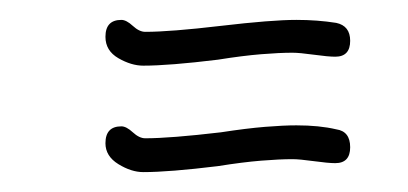

<svg xmlns="http://www.w3.org/2000/svg" viewBox="-20 -355 410 193"><path d="M124 -289Q112 -289 99 -296.5Q86 -304 86 -318Q86 -335 102 -335Q107 -335 113.5 -329Q120 -323 126 -323Q151 -323 202 -329Q253 -335 278 -335Q299 -335 318 -332Q332 -329 332 -314Q332 -298 317 -298Q310 -298 295.5 -300Q281 -302 274 -302Q261 -302 242.5 -300.5Q224 -299 199 -295Q150 -289 124 -289ZM124 -182Q112 -182 99 -190Q86 -198 86 -211Q86 -228 102 -228Q107 -228 113.5 -222Q120 -216 126 -216Q151 -216 202 -222Q228 -226 246.5 -227.5Q265 -229 278 -229Q301 -229 318 -225Q332 -223 332 -207Q332 -191 317 -191Q310 -191 295.5 -193Q281 -195 274 -195Q261 -195 242.5 -193.5Q224 -192 199 -188Q150 -182 124 -182Z"/></svg>

Font: Send Flowers
Style: Regular
Weight: 400
Designer: Robert E. Leuschke
Foundry: Robert E. Leuschke
Version: Version 1.010; ttfautohint (v1.8.4.7-5d5b)